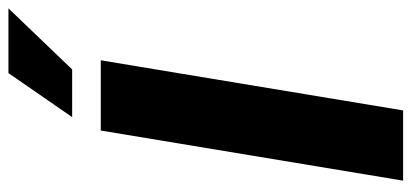

<svg xmlns="http://www.w3.org/2000/svg" viewBox="-284 -706 990 462"><g transform="rotate(-90 211.0 -475.0)"><path d="M296.9 -727.5 176.3 0H7.3L127.9 -727.5ZM160.2 -796.4 266.1 -949.7H421.9L274.9 -796.4Z"/></g></svg>

Font: Inter 24pt ExtraBold
Style: Italic
Weight: 800
Italic angle: -9.3988°
Designer: Rasmus Andersson
Foundry: rsms
Version: Version 4.001;git-66647c0bb